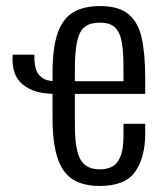

<svg xmlns="http://www.w3.org/2000/svg" viewBox="-20 -607 544 636"><path d="M310 9Q256 9 221.5 -12.5Q187 -34 170.5 -84Q154 -134 154 -217V-363Q154 -449 171 -497.5Q188 -546 223 -566.5Q258 -587 311 -587Q372 -587 404.5 -561Q437 -535 449 -482.5Q461 -430 461 -348V-296H228V-195Q228 -139 236 -106.5Q244 -74 262.5 -60Q281 -46 311 -46Q333 -46 350.5 -54.5Q368 -63 378.5 -87.5Q389 -112 389 -157V-197H461V-165Q461 -86 428 -38.5Q395 9 310 9ZM164 -296Q119 -296 90.5 -307Q62 -318 46 -336Q30 -354 25 -377.5Q20 -401 22 -426H94Q93 -404 97.5 -383.5Q102 -363 118 -350.5Q134 -338 164 -338H199V-296ZM228 -338H389V-386Q389 -432 384 -464.5Q379 -497 362.5 -514.5Q346 -532 311 -532Q280 -532 262 -519Q244 -506 236 -472.5Q228 -439 228 -377Z"/></svg>

Font: Oswald Light
Style: Regular
Weight: 300
Designer: Vernon Adams
Foundry: Vernon Adams
Version: Version 4.103;gftools[0.9.33.dev8+g029e19f]